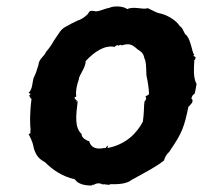

<svg xmlns="http://www.w3.org/2000/svg" viewBox="-20 -558 624 590"><path d="M68 -273 74 -269 68 -262C71 -268 74 -251 77 -255C71 -210 72 -176 74 -159C71 -150 78 -149 68 -146C80 -123 82 -113 84 -102C92 -76 103 -68 119 -59C141 -37 170 -16 210 -7C219 8 242 12 258 12C267 13 267 3 266 11C275 5 285 3 296 9C300 6 315 13 319 8C351 9 372 5 384 -5C431 -31 461 -46 484 -65C490 -86 501 -90 503 -96C540 -150 546 -168 559 -230C564 -233 571 -245 571 -242C569 -248 576 -246 568 -256C570 -261 571 -266 578 -270C581 -280 582 -290 584 -300C573 -319 576 -352 577 -370C572 -374 580 -368 581 -382C581 -385 569 -385 577 -389C569 -400 568 -431 553 -450C546 -451 543 -473 533 -477C521 -497 492 -512 475 -516C463 -518 456 -522 434 -533C420 -527 392 -540 371 -530C360 -539 331 -541 316 -534C296 -530 280 -520 270 -524C258 -526 255 -525 250 -515C250 -515 236 -500 219 -495C202 -487 198 -485 184 -477C166 -468 163 -458 145 -432C138 -419 132 -411 121 -398C117 -385 100 -379 98 -358C93 -342 90 -331 83 -318C79 -304 80 -283 68 -273ZM427 -262C427 -261 433 -255 424 -246C422 -235 423 -210 419 -184C401 -150 368 -114 310 -103C312 -106 311 -111 311 -111C301 -102 309 -103 299 -103C279 -99 260 -102 254 -124C243 -127 229 -137 231 -146C209 -166 213 -201 219 -249C217 -244 211 -242 217 -248C205 -257 209 -262 214 -260V-265C212 -282 218 -302 222 -313C222 -327 244 -350 243 -370C270 -399 301 -420 332 -414C335 -415 334 -419 346 -420C346 -420 347 -430 342 -417C354 -423 357 -419 349 -417C378 -427 386 -421 402 -407C416 -397 420 -396 424 -378C429 -369 429 -355 430 -326C434 -307 437 -291 438 -269C436 -266 431 -264 427 -262Z"/></svg>

Font: Asimov Print
Style: DIt
Weight: 250
Width: 0
Designer: Google
Version: Version 2.000980: 2014